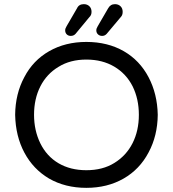

<svg xmlns="http://www.w3.org/2000/svg" viewBox="-20 -894 833 925"><path d="M294 -748Q294 -757 301 -768L351 -854Q360 -874 384 -874Q400 -874 410.5 -864Q421 -854 421 -837Q421 -821 411 -812L344 -731Q335 -721 321 -721Q309 -721 301.5 -728.5Q294 -736 294 -748ZM97 -522Q139 -603 217 -647.5Q295 -692 396 -692Q499 -692 577 -647Q653 -603 695.5 -522.5Q738 -442 740 -341Q739 -240 696 -160Q653 -78 575 -33.5Q497 11 396 11Q294 11 216 -34Q140 -79 97.5 -158.5Q55 -238 53 -341Q54 -442 97 -522ZM174 -204Q205 -141 262 -107.5Q319 -74 396 -74Q475 -74 531 -109Q588 -144 618.5 -204Q649 -264 649 -341Q649 -417 619 -478Q588 -539 530.5 -573Q473 -607 396 -607Q318 -607 262 -572Q205 -538 174.5 -478Q144 -418 144 -341Q144 -266 174 -204ZM451 -768 501 -854Q512 -874 534 -874Q550 -874 560.5 -864Q571 -854 571 -837Q571 -821 562 -812L494 -731Q485 -721 472 -721Q460 -721 452 -728.5Q444 -736 444 -748Q444 -757 451 -768Z"/></svg>

Font: 寒蝉全圆体
Style: Regular
Weight: 400
Designer: Warren2060
      Designed by Motoya company      

      [Varela Round]
      Joe Prince(Latin component); Avraham Cornf
Foundry: ChillType
Version: Version 3.200